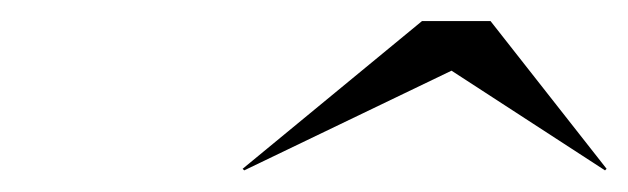

<svg xmlns="http://www.w3.org/2000/svg" viewBox="-20 -790 595 182"><path d="M211.5 -628.5 210 -630 380 -770H445L555 -630L553.5 -628.5L408 -723Z"/></svg>

Font: Bodoni Moda 72pt
Style: Italic
Weight: 400
Italic angle: -13°
Designer: Owen Earl
Foundry: indestructible type
Version: Version 2.005